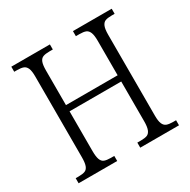

<svg xmlns="http://www.w3.org/2000/svg" viewBox="-159 -865 1009 1017"><g transform="rotate(-30 345.0 -356.5)"><path d="M38 -31H56Q81 -31 95 -36.5Q109 -42 115.5 -59.5Q122 -77 122 -111V-605Q122 -638 115 -654.5Q108 -671 94 -676.5Q80 -682 55 -682H38V-713H274V-682H253Q228 -682 214 -676.5Q200 -671 193.5 -654Q187 -637 187 -603V-392H503V-603Q503 -637 496 -654Q489 -671 475.5 -676.5Q462 -682 436 -682H415V-713H652V-682H634Q608 -682 594.5 -676.5Q581 -671 574 -654Q567 -637 567 -603V-108Q567 -75 574 -58.5Q581 -42 595 -36.5Q609 -31 634 -31H652V0H415V-31H436Q462 -31 475.5 -36.5Q489 -42 496 -59.5Q503 -77 503 -111V-354H187V-111Q187 -77 193.5 -59.5Q200 -42 214 -36.5Q228 -31 253 -31H274V0H38Z"/></g></svg>

Font: Noto Serif NarrowLight
Style: Regular
Weight: 300
Width: 4
Designer: Monotype Design Team
Foundry: Monotype Imaging Inc.
Version: Version 1.001